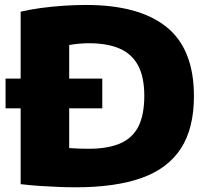

<svg xmlns="http://www.w3.org/2000/svg" viewBox="-20 -768 864 795"><path d="M3 -319.5V-442.5H403.5V-319.5ZM293.5 7.5Q260.5 7.5 221.8 6Q183 4.5 142.8 1.8Q102.5 -1 65.5 -5.5V-719.5Q103 -728.5 148.8 -734.8Q194.5 -741 242.8 -744.2Q291 -747.5 335.5 -747.5Q556.5 -747.5 669.8 -656Q783 -564.5 783 -370Q783 -236.5 729 -153.2Q675 -70 566.5 -31.2Q458 7.5 293.5 7.5ZM347.5 -152Q426 -152 477.2 -174Q528.5 -196 553 -244.2Q577.5 -292.5 577.5 -371.5Q577.5 -448.5 552 -496.5Q526.5 -544.5 475.5 -566.8Q424.5 -589 347.5 -589Q329.5 -589 307 -587Q284.5 -585 266.5 -581.5V-155Q286 -153.5 305.8 -152.8Q325.5 -152 347.5 -152Z"/></svg>

Font: Encode Sans SC SemiExpanded ExtraBold
Style: Regular
Weight: 800
Width: 6
Designer: Multiple Designers
Foundry: Impallari Type
Version: Version 3.002